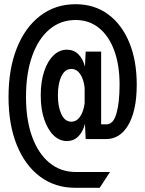

<svg xmlns="http://www.w3.org/2000/svg" viewBox="-20 -726 690 912"><path d="M336.5 166Q241 166 169.8 112.5Q98.5 59 59.5 -38Q20.5 -135 20.5 -265Q20.5 -398.5 60 -497.5Q99.5 -596.5 171.2 -651.2Q243 -706 339 -706Q427.5 -706 492.5 -658.8Q557.5 -611.5 593.5 -525.5Q629.5 -439.5 629.5 -323.5Q629.5 -257.5 618.2 -209Q607 -160.5 587.2 -128.5Q567.5 -96.5 541.5 -81Q515.5 -65.5 485.5 -65.5H387L383.5 -137.5Q373.5 -99 351.5 -77.5Q329.5 -56 297.5 -56Q262.5 -56 234.5 -83.2Q206.5 -110.5 190 -159.2Q173.5 -208 173.5 -273Q173.5 -339 190 -387.8Q206.5 -436.5 234.5 -463.2Q262.5 -490 297.5 -490Q329.5 -490 351.5 -469Q373.5 -448 383.5 -409.5L387 -481H460.5V-135.5H486.5Q518.5 -135.5 533.2 -187.2Q548 -239 548 -323.5Q548 -418.5 522.2 -487.2Q496.5 -556 449.8 -593.5Q403 -631 339 -631Q268 -631 215 -586.5Q162 -542 132.8 -459.8Q103.5 -377.5 103.5 -265Q103.5 -156 132.8 -76Q162 4 215.2 47.5Q268.5 91 340 91H502.5L453.5 166ZM318.5 -148Q344 -148 360.5 -172Q377 -196 382 -235.5V-310.5Q377 -351 360.5 -374.8Q344 -398.5 318.5 -398.5Q288.5 -398.5 271.8 -363.8Q255 -329 255 -273Q255 -218 271.8 -183Q288.5 -148 318.5 -148Z"/></svg>

Font: Azeret Mono Thin
Style: Regular
Weight: 100
Designer: Martin Vácha
Foundry: Displaay
Version: Version 1.002